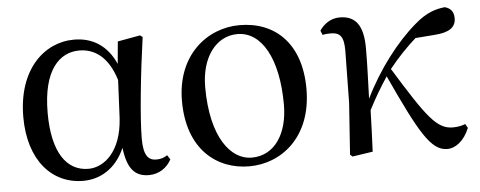

<svg xmlns="http://www.w3.org/2000/svg" viewBox="-42 -636 1873 749"><g transform="rotate(-5 894.0 -261.0)"><path d="M257 15C319 15 384 -17 420 -100C430 -16 460 15 514 15C554 15 586 -8 602 -39L591 -56C578 -48 567 -43 548 -43C515 -43 498 -65 498 -129C498 -211 516 -383 536 -524L526 -531L438 -515L430 -428C397 -502 340 -537 268 -537C152 -537 45 -440 45 -253C45 -84 134 15 257 15ZM426 -365 419 -217C411 -84 341 -30 281 -30C195 -30 141 -107 141 -261C141 -430 208 -493 285 -493C342 -493 397 -460 426 -365Z M907 15C1032 15 1155 -77 1155 -267C1155 -444 1056 -537 916 -537C790 -537 667 -442 667 -261C667 -72 780 15 907 15ZM919 -18C838 -18 762 -110 762 -308C762 -424 821 -503 905 -503C1000 -503 1062 -393 1062 -213C1062 -102 1011 -18 919 -18Z M1682 15C1715 15 1749 -11 1769 -60L1760 -76C1749 -71 1731 -67 1711 -67C1648 -67 1610 -120 1490 -315C1526 -360 1561 -396 1596 -427L1673 -433C1727 -437 1755 -454 1755 -491C1755 -520 1739 -532 1720 -537C1684 -533 1648 -523 1601 -482C1527 -419 1449 -318 1395 -207C1397 -273 1400 -340 1400 -401C1401 -498 1367 -533 1308 -533C1272 -533 1245 -512 1229 -488L1236 -471C1245 -473 1256 -474 1267 -474C1305 -474 1319 -457 1319 -402L1316 -198L1302 4L1311 12L1391 0C1394 -54 1395 -107 1397 -162C1425 -216 1443 -245 1471 -288C1575 -63 1618 15 1682 15Z"/></g></svg>

Font: Noto Serif JP Medium
Style: Regular
Weight: 500
Designer: Ryoko NISHIZUKA 西塚涼子 (kana & ideographs); Frank Grießhammer (Latin, Greek & Cyrillic); Wenlong ZHANG 张文龙 (bopomofo); San
Foundry: Adobe
Version: Version 2.001;hotconv 1.1.0;makeotfexe 2.6.0